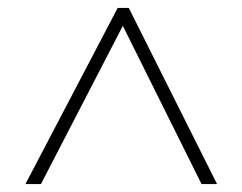

<svg xmlns="http://www.w3.org/2000/svg" viewBox="-20 -739 610 483"><path d="M44 -276H83L289 -674L487 -276H526L304 -719H276Z"/></svg>

Font: Noto Sans Lao ExtraLight
Style: Regular
Weight: 200
Designer: Monotype Design Team
Foundry: Monotype Imaging Inc.
Version: Version 2.003